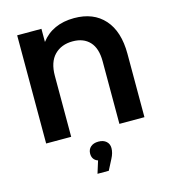

<svg xmlns="http://www.w3.org/2000/svg" viewBox="-137 -823 1071 1200"><g transform="rotate(-15 398.0 -223.0)"><path d="M719 -410V0H557V-405Q557 -489 517.5 -531.5Q478 -574 408 -574Q334 -574 289.5 -528.5Q245 -483 245 -394V0H83V-700H240V-615Q276 -663 330 -687.5Q384 -712 454 -712Q579 -712 649 -633.5Q719 -555 719 -410ZM470 133Q470 164 452 198L417 266H344L369 186Q351 180 341.5 166.5Q332 153 332 133Q332 106 350.5 89.5Q369 73 401 73Q433 73 451.5 89.5Q470 106 470 133Z"/></g></svg>

Font: Montserrat Alternates
Style: Bold
Weight: 700
Designer: Julieta Ulanovsky
Foundry: Julieta Ulanovsky
Version: Version 7.200